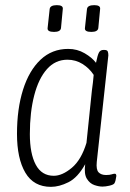

<svg xmlns="http://www.w3.org/2000/svg" viewBox="-20 -719 505 746"><path d="M178 7Q111 7 78.5 -48Q46 -103 46 -199Q46 -296 69.5 -370.5Q93 -445 137.5 -487Q182 -529 245 -529Q280 -529 309 -512Q338 -495 353 -475Q359 -505 364.5 -515Q370 -525 382 -525H385Q396 -525 398.5 -519.5Q401 -514 401 -504L356 -90Q353 -60 363 -49.5Q373 -39 392 -39Q406 -39 413.5 -41.5Q421 -44 426 -44Q432 -44 432 -35Q431 -27 429 -18.5Q427 -10 424 -6Q420 -1 405 2.5Q390 6 378 6Q364 6 346.5 0Q329 -6 317.5 -24.5Q306 -43 311 -81Q282 -29 246 -11Q210 7 178 7ZM189 -36Q222 -36 259 -67Q296 -98 316 -164L337 -367Q339 -380 341 -398Q343 -416 344 -428Q327 -454 300.5 -470.5Q274 -487 242 -487Q195 -487 162.5 -450.5Q130 -414 113 -348.5Q96 -283 96 -198Q96 -122 119 -79Q142 -36 189 -36ZM335 -595Q308 -595 310 -610L318 -684Q320 -699 346 -699Q371 -699 369 -684L362 -610Q360 -595 335 -595ZM190 -595Q163 -595 165 -610L173 -684Q175 -699 201 -699Q226 -699 224 -684L217 -610Q215 -595 190 -595Z"/></svg>

Font: Asap Condensed Condensed ExtraLight
Style: Italic
Weight: 200
Width: 3
Italic angle: -6°
Designer: Pablo Cosgaya
Foundry: Omnibus-Type
Version: Version 3.001; ttfautohint (v1.8.4.7-5d5b)